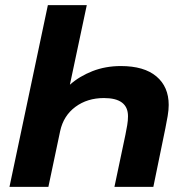

<svg xmlns="http://www.w3.org/2000/svg" viewBox="-20 -730 693 750"><path d="M319 -710 253 -399Q290 -432 341 -452Q392 -472 452 -472Q543 -472 591 -431.5Q639 -391 639 -320Q639 -301 635 -277Q631 -253 626 -229L579 0H427L470 -204Q474 -224 477 -241.5Q480 -259 480 -276Q480 -347 386 -347Q321 -347 274.5 -312.5Q228 -278 215 -218L169 0H17L167 -710Z"/></svg>

Font: Geist
Style: Bold Italic
Weight: 700
Italic angle: -12°
Designer: Basement.studio, Andrés Briganti, Mateo Zaragoza
Foundry: Basement.studio, Vercel, Andrés Briganti, Guido Ferreyra, Mateo Zaragoza
Version: Version 1.500; ttfautohint (v1.8.4.7-5d5b)